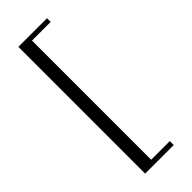

<svg xmlns="http://www.w3.org/2000/svg" viewBox="-299 -818 997 997"><g transform="rotate(-45 199.5 -319.5)"><path d="M95 146V-785H305V-758H168V117H305V146Z"/></g></svg>

Font: Dihjauti
Style: Bold
Weight: 700
Designer: T. Christopher White
Version: Version 3.0.0